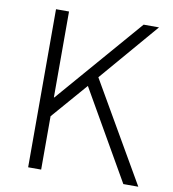

<svg xmlns="http://www.w3.org/2000/svg" viewBox="-82 -801 786 872"><g transform="rotate(10 311.5 -364.5)"><path d="M106 0H166V-246L309 -411L545 0H614L349 -458L581 -729H510L168 -333H166V-729H106Z"/></g></svg>

Font: Noto Sans T Chinese Light
Style: Regular
Weight: 300
Designer: Ryoko NISHIZUKA (kana & ideographs); Paul D. Hunt (Latin, Greek & Cyrillic); Wenlong ZHANG (bopomofo); Sandoll Communica
Foundry: Adobe Systems Incorporated
Version: Version 1.000;PS 1;hotconv 1.0.78;makeotf.lib2.5.61930